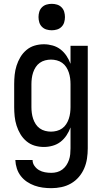

<svg xmlns="http://www.w3.org/2000/svg" viewBox="-20 -759 540 1002"><path d="M248 223Q225 223 203 220Q181 217 160 209.5Q139 202 120.5 189.5Q102 177 88.5 159.5Q75 142 68 120.5Q61 99 60 76H150Q150 93 160 107Q170 121 184 129Q198 137 214.5 140Q231 143 248 143Q263 143 278 139Q293 135 305.5 125.5Q318 116 326.5 103Q335 90 340 75.5Q345 61 346.5 45.5Q348 30 348 15V-94Q340 -72 327 -52.5Q314 -33 296 -19Q278 -5 255 1.5Q232 8 209 8Q184 8 160.5 1Q137 -6 118 -22Q99 -38 86.5 -59Q74 -80 66.5 -103.5Q59 -127 56.5 -151.5Q54 -176 54 -200V-320Q54 -344 56.5 -368.5Q59 -393 66.5 -416.5Q74 -440 86.5 -461Q99 -482 118 -498Q137 -514 160.5 -521Q184 -528 209 -528Q232 -528 255 -521.5Q278 -515 296 -501Q314 -487 327 -467.5Q340 -448 348 -426V-520H438V15Q438 42 434 68.5Q430 95 419.5 119.5Q409 144 391.5 164.5Q374 185 350.5 198.5Q327 212 300.5 217.5Q274 223 248 223ZM246 -72Q261 -72 276.5 -76Q292 -80 304.5 -89Q317 -98 325.5 -111Q334 -124 339 -139Q344 -154 346 -169.5Q348 -185 348 -200V-320Q348 -335 346 -350.5Q344 -366 339 -381Q334 -396 325.5 -409Q317 -422 304.5 -431Q292 -440 276.5 -444Q261 -448 246 -448Q231 -448 215.5 -444Q200 -440 187.5 -431Q175 -422 166.5 -409Q158 -396 153 -381Q148 -366 146 -350.5Q144 -335 144 -320V-200Q144 -185 146 -169.5Q148 -154 153 -139Q158 -124 166.5 -111Q175 -98 187.5 -89Q200 -80 215.5 -76Q231 -72 246 -72ZM250 -601Q236 -601 222.5 -605Q209 -609 199 -619Q189 -629 185 -642.5Q181 -656 181 -670Q181 -684 185 -697.5Q189 -711 199 -721Q209 -731 222.5 -735Q236 -739 250 -739Q264 -739 277.5 -735Q291 -731 301 -721Q311 -711 315 -697.5Q319 -684 319 -670Q319 -656 315 -642.5Q311 -629 301 -619Q291 -609 277.5 -605Q264 -601 250 -601Z"/></svg>

Font: Iosevka Medium
Style: Regular
Weight: 500
Monospace: yes
Designer: Belleve Invis
Foundry: Belleve Invis
Version: Version 32.5.0; ttfautohint (v1.8.4)